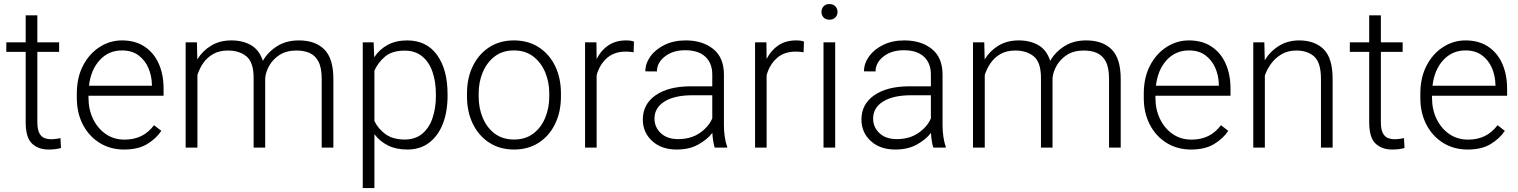

<svg xmlns="http://www.w3.org/2000/svg" viewBox="-20 -741 7624 964"><path d="M276.9 -528.3V-480.5H167.5V-128.9Q167.5 -92.3 177 -73.5Q186.5 -54.7 202.4 -48.3Q218.3 -42 236.3 -42Q249.5 -42 261.7 -43.7Q273.9 -45.4 283.7 -47.4L286.1 2Q260.7 9.8 223.6 9.8Q173.3 9.8 141.1 -19.8Q108.9 -49.3 108.9 -128.9V-480.5H11.7V-528.3H108.9V-664.1H167.5V-528.3Z M603 9.8Q534.2 9.8 480.5 -23.4Q426.8 -56.6 396.2 -115.2Q365.7 -173.8 365.7 -249.5V-270.5Q365.7 -352.1 397.2 -412.1Q428.7 -472.2 480.5 -505.1Q532.2 -538.1 592.3 -538.1Q659.7 -538.1 706.3 -506.8Q752.9 -475.6 777.1 -421.1Q801.3 -366.7 801.3 -295.9V-260.3H424.3V-249.5Q424.3 -191.4 447.3 -143.8Q470.2 -96.2 511 -68.1Q551.8 -40 605.5 -40Q651.9 -40 688.2 -57.4Q724.6 -74.7 753.4 -112.3L790 -84Q764.2 -45.4 719 -17.8Q673.8 9.8 603 9.8ZM592.3 -487.8Q525.4 -487.8 480.7 -439.2Q436 -390.6 426.8 -310.5H742.7V-316.9Q741.7 -361.3 724.9 -400.1Q708 -439 675 -463.4Q642.1 -487.8 592.3 -487.8Z M1124.5 -487.3Q1080.6 -487.3 1050 -469.7Q1019.5 -452.1 1000.2 -424.1Q981 -396 971.2 -364.3V0H912.1V-528.3H968.8L970.7 -442.9Q997.1 -485.8 1040.3 -512Q1083.5 -538.1 1141.6 -538.1Q1199.7 -538.1 1241 -513.9Q1282.2 -489.7 1299.8 -435.5Q1325.2 -480 1371.1 -509Q1417 -538.1 1480.5 -538.1Q1563 -538.1 1608.4 -492.7Q1653.8 -447.3 1653.8 -344.7V0H1595.2V-345.2Q1595.2 -400.9 1578.9 -431.9Q1562.5 -462.9 1533.7 -475.3Q1504.9 -487.8 1466.3 -487.3Q1417 -486.8 1383.8 -465.3Q1350.6 -443.8 1332.5 -412.1Q1314.5 -380.4 1311.5 -349.6V0H1253.4V-349.6Q1253.4 -428.2 1217.5 -457.8Q1181.6 -487.3 1124.5 -487.3Z M2227.1 -269V-258.8Q2227.1 -180.2 2203.4 -119.4Q2179.7 -58.6 2134.5 -24.4Q2089.4 9.8 2025.4 9.8Q1969.2 9.8 1928 -10.7Q1886.7 -31.2 1859.9 -67.4V203.1H1801.3V-528.3H1856L1858.9 -453.6Q1885.7 -493.7 1927 -515.9Q1968.3 -538.1 2024.4 -538.1Q2121.6 -538.1 2174.3 -465.1Q2227.1 -392.1 2227.1 -269ZM2168.5 -258.8V-269Q2168.5 -330.6 2151.6 -379.9Q2134.8 -429.2 2099.9 -458Q2064.9 -486.8 2011.2 -486.8Q1948.2 -486.8 1912.6 -456.3Q1877 -425.8 1859.9 -386.2V-133.3Q1879.4 -93.3 1916.3 -66.9Q1953.1 -40.5 2012.2 -40.5Q2065.4 -40.5 2100.1 -69.6Q2134.8 -98.6 2151.6 -148.2Q2168.5 -197.8 2168.5 -258.8Z M2324.7 -256.3V-272Q2324.7 -349.1 2354 -409.2Q2383.3 -469.2 2436.3 -503.7Q2489.3 -538.1 2560.1 -538.1Q2631.8 -538.1 2685.1 -503.7Q2738.3 -469.2 2767.3 -409.2Q2796.4 -349.1 2796.4 -272V-256.3Q2796.4 -179.7 2767.3 -119.4Q2738.3 -59.1 2685.3 -24.7Q2632.3 9.8 2561 9.8Q2489.7 9.8 2436.5 -24.7Q2383.3 -59.1 2354 -119.4Q2324.7 -179.7 2324.7 -256.3ZM2383.3 -272V-256.3Q2383.3 -198.7 2403.8 -149.4Q2424.3 -100.1 2463.9 -70.3Q2503.4 -40.5 2561 -40.5Q2618.2 -40.5 2657.5 -70.3Q2696.8 -100.1 2717.3 -149.4Q2737.8 -198.7 2737.8 -256.3V-272Q2737.8 -329.1 2717.3 -378.2Q2696.8 -427.2 2657.2 -457.5Q2617.7 -487.8 2560.1 -487.8Q2502.9 -487.8 2463.6 -457.5Q2424.3 -427.2 2403.8 -378.2Q2383.3 -329.1 2383.3 -272Z M3163.1 -532.2 3161.1 -478.5Q3151.9 -480 3142.6 -481Q3133.3 -481.9 3122.1 -481.9Q3063 -481.9 3026.4 -448.7Q2989.7 -415.5 2975.6 -363.3V0H2917.5V-528.3H2974.6L2975.6 -444.8Q2997.1 -487.8 3033.9 -512.9Q3070.8 -538.1 3124.5 -538.1Q3148.4 -538.1 3163.1 -532.2Z M3568.4 0Q3564 -13.7 3560.8 -33.4Q3557.6 -53.2 3556.6 -73.7Q3530.3 -40 3485.4 -15.1Q3440.4 9.8 3377.9 9.8Q3300.8 9.8 3254.2 -33.2Q3207.5 -76.2 3207.5 -140.6Q3207.5 -218.3 3272 -262.9Q3336.4 -307.6 3448.2 -307.6H3556.2V-367.2Q3556.2 -423.8 3521.2 -456.3Q3486.3 -488.8 3419.9 -488.8Q3358.4 -488.8 3318.4 -457.5Q3278.3 -426.3 3278.3 -382.3L3220.2 -382.8Q3220.2 -422.4 3245.6 -457.8Q3271 -493.2 3316.7 -515.6Q3362.3 -538.1 3422.9 -538.1Q3507.3 -538.1 3561 -495.1Q3614.7 -452.1 3614.7 -366.2V-110.8Q3614.7 -83.5 3618.9 -54.2Q3623 -24.9 3630.9 -6.3V0ZM3384.8 -42.5Q3448.2 -42.5 3492.7 -72.8Q3537.1 -103 3556.2 -146.5V-262.7H3456.5Q3366.7 -262.7 3316.4 -231.4Q3266.1 -200.2 3266.1 -145.5Q3266.1 -102.5 3297.9 -72.5Q3329.6 -42.5 3384.8 -42.5Z M4016.6 -532.2 4014.6 -478.5Q4005.4 -480 3996.1 -481Q3986.8 -481.9 3975.6 -481.9Q3916.5 -481.9 3879.9 -448.7Q3843.3 -415.5 3829.1 -363.3V0H3771V-528.3H3828.1L3829.1 -444.8Q3850.6 -487.8 3887.5 -512.9Q3924.3 -538.1 3978 -538.1Q4002 -538.1 4016.6 -532.2Z M4104.5 -681.2Q4104.5 -697.8 4115 -709.2Q4125.5 -720.7 4144.5 -720.7Q4163.1 -720.7 4174.1 -709.2Q4185.1 -697.8 4185.1 -681.2Q4185.1 -664.6 4174.1 -653.3Q4163.1 -642.1 4144.5 -642.1Q4125.5 -642.1 4115 -653.3Q4104.5 -664.6 4104.5 -681.2ZM4173.3 -528.3V0H4114.7V-528.3Z M4666 0Q4661.6 -13.7 4658.4 -33.4Q4655.3 -53.2 4654.3 -73.7Q4627.9 -40 4583 -15.1Q4538.1 9.8 4475.6 9.8Q4398.4 9.8 4351.8 -33.2Q4305.2 -76.2 4305.2 -140.6Q4305.2 -218.3 4369.6 -262.9Q4434.1 -307.6 4545.9 -307.6H4653.8V-367.2Q4653.8 -423.8 4618.9 -456.3Q4584 -488.8 4517.6 -488.8Q4456.1 -488.8 4416 -457.5Q4376 -426.3 4376 -382.3L4317.9 -382.8Q4317.9 -422.4 4343.3 -457.8Q4368.7 -493.2 4414.3 -515.6Q4460 -538.1 4520.5 -538.1Q4605 -538.1 4658.7 -495.1Q4712.4 -452.1 4712.4 -366.2V-110.8Q4712.4 -83.5 4716.6 -54.2Q4720.7 -24.9 4728.5 -6.3V0ZM4482.4 -42.5Q4545.9 -42.5 4590.3 -72.8Q4634.8 -103 4653.8 -146.5V-262.7H4554.2Q4464.4 -262.7 4414.1 -231.4Q4363.8 -200.2 4363.8 -145.5Q4363.8 -102.5 4395.5 -72.5Q4427.2 -42.5 4482.4 -42.5Z M5077.6 -487.3Q5033.7 -487.3 5003.2 -469.7Q4972.7 -452.1 4953.4 -424.1Q4934.1 -396 4924.3 -364.3V0H4865.2V-528.3H4921.9L4923.8 -442.9Q4950.2 -485.8 4993.4 -512Q5036.6 -538.1 5094.7 -538.1Q5152.8 -538.1 5194.1 -513.9Q5235.4 -489.7 5252.9 -435.5Q5278.3 -480 5324.2 -509Q5370.1 -538.1 5433.6 -538.1Q5516.1 -538.1 5561.5 -492.7Q5606.9 -447.3 5606.9 -344.7V0H5548.3V-345.2Q5548.3 -400.9 5532 -431.9Q5515.6 -462.9 5486.8 -475.3Q5458 -487.8 5419.4 -487.3Q5370.1 -486.8 5336.9 -465.3Q5303.7 -443.8 5285.6 -412.1Q5267.6 -380.4 5264.6 -349.6V0H5206.5V-349.6Q5206.5 -428.2 5170.7 -457.8Q5134.8 -487.3 5077.6 -487.3Z M5960 9.8Q5891.1 9.8 5837.4 -23.4Q5783.7 -56.6 5753.2 -115.2Q5722.7 -173.8 5722.7 -249.5V-270.5Q5722.7 -352.1 5754.2 -412.1Q5785.6 -472.2 5837.4 -505.1Q5889.2 -538.1 5949.2 -538.1Q6016.6 -538.1 6063.2 -506.8Q6109.9 -475.6 6134 -421.1Q6158.2 -366.7 6158.2 -295.9V-260.3H5781.2V-249.5Q5781.2 -191.4 5804.2 -143.8Q5827.1 -96.2 5867.9 -68.1Q5908.7 -40 5962.4 -40Q6008.8 -40 6045.2 -57.4Q6081.5 -74.7 6110.4 -112.3L6147 -84Q6121.1 -45.4 6075.9 -17.8Q6030.8 9.8 5960 9.8ZM5949.2 -487.8Q5882.3 -487.8 5837.6 -439.2Q5793 -390.6 5783.7 -310.5H6099.6V-316.9Q6098.6 -361.3 6081.8 -400.1Q6064.9 -439 6032 -463.4Q5999 -487.8 5949.2 -487.8Z M6488.3 -487.3Q6446.8 -487.3 6415.5 -469.2Q6384.3 -451.2 6363 -422.6Q6341.8 -394 6330.6 -361.8V0H6272.5V-528.3H6328.1L6330.1 -438.5Q6357.4 -483.4 6401.6 -510.7Q6445.8 -538.1 6502.4 -538.1Q6581.5 -538.1 6626.2 -493.4Q6670.9 -448.7 6670.9 -344.2V0H6612.3V-344.7Q6612.3 -426.3 6578.9 -456.8Q6545.4 -487.3 6488.3 -487.3Z M7022.5 -528.3V-480.5H6913.1V-128.9Q6913.1 -92.3 6922.6 -73.5Q6932.1 -54.7 6948 -48.3Q6963.9 -42 6981.9 -42Q6995.1 -42 7007.3 -43.7Q7019.5 -45.4 7029.3 -47.4L7031.7 2Q7006.3 9.8 6969.2 9.8Q6918.9 9.8 6886.7 -19.8Q6854.5 -49.3 6854.5 -128.9V-480.5H6757.3V-528.3H6854.5V-664.1H6913.1V-528.3Z M7348.6 9.8Q7279.8 9.8 7226.1 -23.4Q7172.4 -56.6 7141.8 -115.2Q7111.3 -173.8 7111.3 -249.5V-270.5Q7111.3 -352.1 7142.8 -412.1Q7174.3 -472.2 7226.1 -505.1Q7277.8 -538.1 7337.9 -538.1Q7405.3 -538.1 7451.9 -506.8Q7498.5 -475.6 7522.7 -421.1Q7546.9 -366.7 7546.9 -295.9V-260.3H7169.9V-249.5Q7169.9 -191.4 7192.9 -143.8Q7215.8 -96.2 7256.6 -68.1Q7297.4 -40 7351.1 -40Q7397.5 -40 7433.8 -57.4Q7470.2 -74.7 7499 -112.3L7535.6 -84Q7509.8 -45.4 7464.6 -17.8Q7419.4 9.8 7348.6 9.8ZM7337.9 -487.8Q7271 -487.8 7226.3 -439.2Q7181.6 -390.6 7172.4 -310.5H7488.3V-316.9Q7487.3 -361.3 7470.5 -400.1Q7453.6 -439 7420.7 -463.4Q7387.7 -487.8 7337.9 -487.8Z"/></svg>

Font: Vazirmatn RD UI ExtraLight
Style: Regular
Weight: 200
Designer: Saber Rastikerdar
Foundry: Saber Rastikerdar
Version: Version 33.003